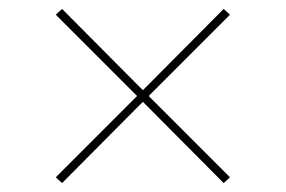

<svg xmlns="http://www.w3.org/2000/svg" viewBox="-20 -520 640 430"><path d="M481 -110 495 -123 313 -305 495 -487 481 -500 300 -318 119 -500 105 -487 287 -305 105 -123 119 -110 300 -292Z"/></svg>

Font: IBM Plex Arabic Thin
Style: Regular
Weight: 100
Designer: Mike Abbink, Paul van der Laan, Pieter van Rosmalen, Wael Morcos, Khajak Apelian
Foundry: Bold Monday
Version: Version 1.0